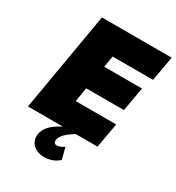

<svg xmlns="http://www.w3.org/2000/svg" viewBox="-214 -829 1080 1178"><g transform="rotate(30 326.5 -240.0)"><path d="M362 99C348 109 325 121 309 119C292 118 289 105 290 90C297 55 334 28 377 0H532L563 -175H276L293 -275H560L590 -445H322L336 -525H622L653 -700H159L39 0H286C233 28 184 63 176 119C169 183 219 219 275 220C326 220 359 202 383 181Z"/></g></svg>

Font: Jost* Black
Style: Italic
Weight: 900
Italic angle: -10°
Version: Version 3.7